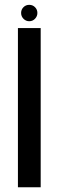

<svg xmlns="http://www.w3.org/2000/svg" viewBox="-20 -794 264 814"><path d="M56 0H152.5V-675H56ZM104 -704Q118.5 -704 128.5 -714.5Q138.5 -725 138.5 -739Q138.5 -753.5 128.5 -763.5Q118.5 -773.5 104 -773.5Q89.5 -773.5 79.5 -763.5Q69.5 -753.5 69.5 -739Q69.5 -724.5 79.8 -714.2Q90 -704 104 -704Z"/></svg>

Font: Anybody SemiCondensed
Style: Regular
Weight: 400
Width: 4
Version: Version 1.113;gftools[0.9.25]